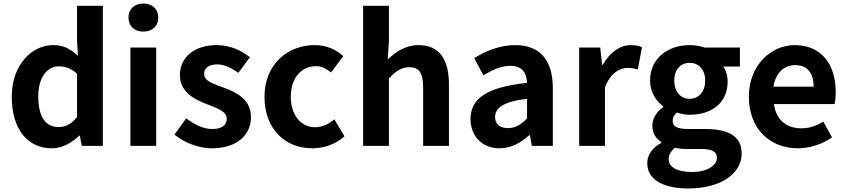

<svg xmlns="http://www.w3.org/2000/svg" viewBox="-20 -831 4824 1094"><path d="M276 14C334 14 390 -17 431 -58H435L446 0H566V-798H419V-601L424 -513C384 -550 345 -574 282 -574C162 -574 47 -462 47 -280C47 -96 136 14 276 14ZM314 -107C240 -107 198 -165 198 -282C198 -393 251 -453 314 -453C350 -453 385 -442 419 -411V-165C387 -123 353 -107 314 -107Z M723 0H870V-560H723ZM797 -651C847 -651 882 -682 882 -731C882 -779 847 -811 797 -811C745 -811 712 -779 712 -731C712 -682 745 -651 797 -651Z M1187 14C1332 14 1410 -64 1410 -163C1410 -266 1328 -304 1254 -332C1194 -354 1143 -369 1143 -410C1143 -442 1167 -464 1218 -464C1259 -464 1298 -444 1338 -416L1404 -505C1358 -541 1295 -574 1214 -574C1086 -574 1005 -503 1005 -403C1005 -309 1084 -266 1155 -239C1214 -216 1272 -197 1272 -155C1272 -120 1247 -96 1191 -96C1138 -96 1091 -119 1041 -157L974 -64C1030 -18 1112 14 1187 14Z M1760 14C1822 14 1890 -7 1943 -54L1885 -151C1854 -125 1817 -106 1776 -106C1695 -106 1637 -174 1637 -280C1637 -385 1695 -454 1781 -454C1812 -454 1838 -441 1866 -418L1936 -511C1895 -548 1842 -574 1773 -574C1621 -574 1487 -466 1487 -280C1487 -94 1606 14 1760 14Z M2049 0H2196V-385C2237 -426 2267 -448 2312 -448C2367 -448 2391 -418 2391 -331V0H2538V-349C2538 -490 2486 -574 2365 -574C2289 -574 2233 -534 2189 -492L2196 -597V-798H2049Z M2826 14C2891 14 2947 -17 2995 -60H3000L3010 0H3130V-327C3130 -489 3057 -574 2915 -574C2827 -574 2747 -540 2682 -500L2734 -402C2786 -433 2836 -456 2888 -456C2957 -456 2981 -414 2983 -359C2758 -335 2661 -272 2661 -153C2661 -57 2726 14 2826 14ZM2875 -101C2832 -101 2801 -120 2801 -164C2801 -215 2846 -252 2983 -268V-156C2948 -121 2917 -101 2875 -101Z M3280 0H3427V-334C3459 -415 3511 -444 3554 -444C3578 -444 3594 -441 3614 -435L3638 -562C3622 -569 3604 -574 3573 -574C3515 -574 3455 -534 3414 -461H3411L3400 -560H3280Z M3901 243C4088 243 4206 157 4206 44C4206 -54 4132 -96 3997 -96H3901C3836 -96 3813 -112 3813 -141C3813 -165 3823 -177 3837 -190C3862 -181 3888 -177 3909 -177C4030 -177 4126 -240 4126 -367C4126 -402 4115 -433 4101 -452H4196V-560H3995C3971 -568 3942 -574 3909 -574C3791 -574 3684 -503 3684 -372C3684 -306 3720 -253 3759 -225V-221C3725 -197 3697 -158 3697 -117C3697 -70 3718 -41 3748 -22V-17C3695 12 3668 52 3668 99C3668 198 3769 243 3901 243ZM3909 -268C3861 -268 3822 -305 3822 -372C3822 -437 3860 -473 3909 -473C3959 -473 3998 -437 3998 -372C3998 -305 3959 -268 3909 -268ZM3923 149C3842 149 3790 123 3790 77C3790 53 3801 31 3826 11C3847 16 3870 18 3903 18H3972C4032 18 4065 29 4065 69C4065 112 4008 149 3923 149Z M4526 14C4595 14 4666 -10 4721 -48L4671 -138C4630 -113 4591 -100 4546 -100C4462 -100 4402 -147 4390 -238H4735C4739 -252 4742 -279 4742 -306C4742 -462 4662 -574 4508 -574C4375 -574 4247 -461 4247 -280C4247 -95 4369 14 4526 14ZM4387 -337C4399 -418 4451 -460 4510 -460C4583 -460 4616 -412 4616 -337Z"/></svg>

Font: Noto Sans CJK SC
Style: Bold
Weight: 700
Designer: Ryoko NISHIZUKA 西塚涼子 (kana, bopomofo & ideographs); Paul D. Hunt (Latin, Greek & Cyrillic); Sandoll Communications 산돌커뮤니
Foundry: Adobe
Version: Version 2.004;hotconv 1.0.118;makeotfexe 2.5.65603